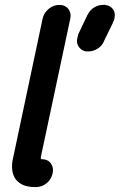

<svg xmlns="http://www.w3.org/2000/svg" viewBox="-20 -754 489 784"><path d="M150 -104Q175 -104 187.5 -87Q200 -70 195 -47Q190 -22 170.5 -6Q151 10 126 10Q91 10 70.5 -0.5Q50 -11 40.5 -27.5Q31 -44 29.5 -65Q28 -86 33 -107L154 -678Q159 -701 178.5 -717.5Q198 -734 223 -734Q246 -734 259 -717.5Q272 -701 267 -678L147 -114Q145 -104 150 -104ZM337 -693V-692Q346 -712 363.5 -723Q381 -734 401 -734H407Q409 -734 410.5 -734Q412 -734 417 -732L416 -733Q435 -728 443.5 -713Q452 -698 447 -677Q446 -674 445 -670.5Q444 -667 441 -662L442 -663L404 -585L405 -586Q396 -566 378 -555Q360 -544 342 -544H335Q333 -544 331 -544Q329 -544 327 -545Q309 -550 300 -565.5Q291 -581 296 -600Q296 -602 297 -603.5Q298 -605 298 -607L300 -615Z"/></svg>

Font: VDS
Style: Bold Italic
Weight: 700
Designer: artmaker
Foundry: artmaker
Version: Version 1.000 2009 initial release